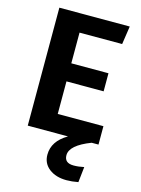

<svg xmlns="http://www.w3.org/2000/svg" viewBox="-136 -769 801 1088"><g transform="rotate(15 264.0 -225.0)"><path d="M488 -108V0H448Q328 46 328 105Q328 151 382 151Q411 151 443 144L433 235Q396 242 365 242Q302 242 262.5 211.5Q223 181 223 130Q223 50 309 0H73V-692H486L470 -585H220V-405H438V-299H220V-108Z"/></g></svg>

Font: Wolseley Sans SemiBold
Style: Regular
Weight: 600
Designer: Carrois Corporate & Edenspiekermann AG
Foundry: Carrois Corporate GbR & Edenspiekermann AG
Version: Version 4.202